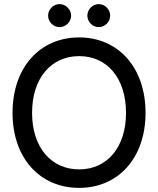

<svg xmlns="http://www.w3.org/2000/svg" viewBox="-20 -899 770 934"><path d="M365 15C554 15 688 -129 688 -350C688 -572 554 -717 365 -717C175 -717 41 -572 41 -350C41 -129 175 15 365 15ZM136 -350C136 -519 229 -626 365 -626C501 -626 593 -519 593 -350C593 -182 501 -75 365 -75C229 -75 136 -182 136 -350ZM214 -823C214 -793 239 -767 270 -767C300 -767 326 -793 326 -823C326 -853 300 -879 270 -879C239 -879 214 -853 214 -823ZM405 -823C405 -793 430 -767 460 -767C491 -767 516 -793 516 -823C516 -853 491 -879 460 -879C430 -879 405 -853 405 -823Z"/></svg>

Font: 寒蝉半圆体
Style: Regular
Weight: 400
Designer: Yoshimichi Ohira & Warren
Foundry: ChillType
Version: Version 1.800;Glyphs 3.1.1 (3135)